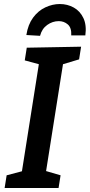

<svg xmlns="http://www.w3.org/2000/svg" viewBox="-20 -934 446 954"><path d="M373 -639 293 -615 209 -84 281 -63 271 0H3L13 -63L89 -83L173 -615L103 -634L113 -697L383 -702ZM277 -914Q315 -914 346.5 -896.5Q378 -879 394.5 -844Q411 -809 404 -758H334Q336 -796 317 -812.5Q298 -829 272 -829Q241 -829 214.5 -810Q188 -791 179 -756L111 -760Q119 -812 144.5 -846.5Q170 -881 205.5 -897.5Q241 -914 277 -914Z"/></svg>

Font: Bitter SemiBold
Style: Italic
Weight: 600
Italic angle: -9°
Designer: Sol Matas, and Bitter project Authors
Foundry: Sol Matas
Version: Version 2.001